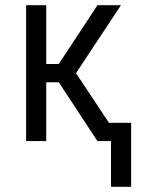

<svg xmlns="http://www.w3.org/2000/svg" viewBox="-20 -540 540 735"><path d="M405 175V0H353L205 -225H157V0H80V-520H157V-295H205L353 -520H443L271 -260L397 -70H482V175Z"/></svg>

Font: Iosevka Term SS14
Style: Regular
Weight: 400
Monospace: yes
Designer: Belleve Invis
Foundry: Belleve Invis
Version: Version 24.1.1; ttfautohint (v1.8.4)